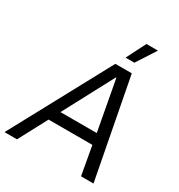

<svg xmlns="http://www.w3.org/2000/svg" viewBox="-249 -1037 1092 1173"><g transform="rotate(30 297.0 -450.0)"><path d="M-42 0H46L153 -201H462L498 0H586L452 -700H336ZM521 -900H440L371 -764H433ZM193 -277 380 -629H384L449 -277Z"/></g></svg>

Font: Fixel Display
Style: Italic
Weight: 400
Italic angle: -10°
Designer: AlfaBravo + MacPaw
Foundry: Kyrylo Tkachov, Marchela Mozhyna, Serhii Makarenko, Maria Weinstein, Zakhar Kryvoshyya
Version: Version 1.210;Glyphs 3.2 (3217)